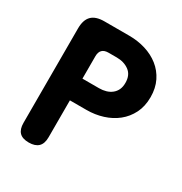

<svg xmlns="http://www.w3.org/2000/svg" viewBox="-172 -858 944 995"><g transform="rotate(30 300.0 -360.0)"><path d="M216 -286V-65Q216 -27 197 -8.5Q178 10 140 10Q102 10 84 -8.5Q66 -27 66 -65V-630Q66 -681 90.5 -705.5Q115 -730 166 -730H315Q366 -730 412 -716Q458 -702 493.5 -674Q529 -646 549.5 -604.5Q570 -563 570 -509Q570 -454 549 -412.5Q528 -371 493 -343Q458 -315 412 -300.5Q366 -286 315 -286ZM216 -416H315Q337 -416 356 -421.5Q375 -427 389.5 -438.5Q404 -450 412 -467Q420 -484 420 -508Q420 -555 389.5 -577.5Q359 -600 315 -600H266Q241 -600 228.5 -587.5Q216 -575 216 -550Z"/></g></svg>

Font: Maple Mono NL ExtraBold
Style: Regular
Weight: 800
Monospace: yes
Designer: subframe7536
Version: Version 7.000